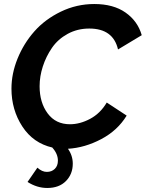

<svg xmlns="http://www.w3.org/2000/svg" viewBox="-20 -734 725 955"><path d="M328 -116Q378 -116 428.5 -143Q479 -170 511 -224L610 -159Q565 -85 483.5 -42Q402 1 318 6Q342 40 342 80Q342 132 308 166.5Q274 201 215 201Q164 201 117 171L166 100Q189 121 213 121Q237 121 252.5 106Q268 91 268 65Q268 31 240 0H241Q145 -22 91 -105Q37 -188 37 -293Q37 -368 67.5 -443Q98 -518 151 -578Q204 -638 282.5 -676Q361 -714 449 -714Q544 -714 604.5 -671.5Q665 -629 685 -559L567 -488Q543 -592 424 -592Q365 -592 316.5 -565.5Q268 -539 238.5 -496Q209 -453 193 -403.5Q177 -354 177 -305Q177 -224 217 -170Q257 -116 328 -116Z"/></svg>

Font: Raleway-v4020
Style: Bold Italic
Weight: 700
Italic angle: -12°
Designer: Matt McInerney, Pablo Impallari, Rodrigo Fuenzalida
Foundry: Matt McInerney, Pablo Impallari, Rodrigo Fuenzalida
Version: Version 4.020;PS 004.020;hotconv 1.0.88;makeotf.lib2.5.64775